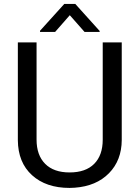

<svg xmlns="http://www.w3.org/2000/svg" viewBox="-20 -921 688 951"><path d="M583 -710.9H488.8V-229C488.8 -177.6 474.7 -137.7 446.5 -109.4C418.4 -81.1 377.8 -66.9 324.7 -66.9C272.3 -66.9 231.9 -81.1 203.6 -109.6C175.3 -138.1 161.1 -178.1 161.1 -229.5V-710.9H68.4V-226.6C69 -153 92.4 -95.2 138.7 -53.2C184.9 -11.2 246.9 9.8 324.7 9.8L349.6 8.8C421.2 3.6 477.9 -20.3 519.8 -63C561.6 -105.6 582.7 -160.5 583 -227.5ZM473.6 -767.6 353 -901.4H298.3L178.2 -768.6V-762.7H252.9L325.7 -845.7L398.9 -762.7H473.6Z"/></svg>

Font: Roboto1
Style: rg
Weight: 400
Designer: Google
Version: Version 2.137; 2017